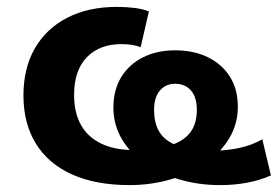

<svg xmlns="http://www.w3.org/2000/svg" viewBox="-20 -526 806 557"><path d="M356 11Q258 11 189 -20Q120 -51 84 -109.5Q48 -168 48 -249Q48 -328 81 -385.5Q114 -443 175 -474.5Q236 -506 319 -506Q346 -506 370 -503Q394 -500 412 -493L388 -389Q376 -394 362 -396Q348 -398 332 -398Q269 -398 232 -360Q195 -322 195 -251Q195 -198 215.5 -162.5Q236 -127 274.5 -109Q313 -91 364 -91Q428 -91 469.5 -103Q511 -115 531 -140.5Q551 -166 551 -207Q551 -244 534 -263.5Q517 -283 488 -283Q461 -283 444 -263.5Q427 -244 427 -207Q427 -166 444.5 -140Q462 -114 500.5 -101.5Q539 -89 602 -89Q638 -89 675 -97Q712 -105 741 -122L766 -17Q734 -3 697 4Q660 11 618 11Q556 11 500 -5.5Q444 -22 401 -51.5Q358 -81 333.5 -122.5Q309 -164 309 -214Q309 -265 331.5 -302Q354 -339 394.5 -359.5Q435 -380 488 -380Q542 -380 583 -360Q624 -340 647 -303.5Q670 -267 670 -216Q670 -166 644.5 -124Q619 -82 575 -52Q531 -22 474.5 -5.5Q418 11 356 11Z"/></svg>

Font: Nunito Sans 10pt ExtraBold
Style: Regular
Weight: 800
Designer: Vernon Adams
Foundry: Vernon Adams
Version: Version 3.101;gftools[0.9.27]